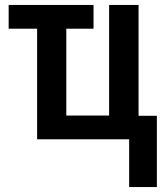

<svg xmlns="http://www.w3.org/2000/svg" viewBox="-20 -563 670 776"><path d="M502 193V0H130V-447H15V-543H358V-447H248V-96H421V-543H540V-95H614V193Z"/></svg>

Font: Avrile Sans Condensed SemiBold
Style: Regular
Weight: 600
Width: 3
Designer: Monotype Design Team
Foundry: Monotype Imaging Inc.
Version: Version 2.001;September 10, 2019;FontCreator 11.5.0.2425 64-